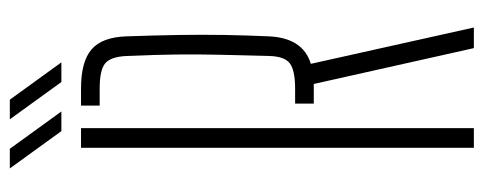

<svg xmlns="http://www.w3.org/2000/svg" viewBox="-317 -668 985 391"><g transform="rotate(-90 175.5 -472.5)"><path d="M273 0 200 -326H160V-364H190Q228.5 -364 242.5 -375.2Q256.5 -386.5 257 -418Q258.5 -475 259.5 -518.8Q260.5 -562.5 260 -606.2Q259.5 -650 257 -707Q255.5 -739.5 242 -750.8Q228.5 -762 191 -762H156V-800H191Q246 -800 270.8 -778.2Q295.5 -756.5 297 -707Q299 -649 299.8 -600.2Q300.5 -551.5 299.8 -507.2Q299 -463 297 -418Q294 -348 241 -332L315 0ZM70 0V-800H110V0ZM104 -840 28 -945H68L144 -840ZM204 -840 128 -945H168L244 -840Z"/></g></svg>

Font: Big Shoulders Stencil Text Thin Thin
Style: Regular
Weight: 250
Version: Version 2.001